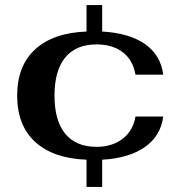

<svg xmlns="http://www.w3.org/2000/svg" viewBox="-20 -724 716 761"><path d="M517 -262H627Q617 -185 554 -141Q491 -97 385 -91V17H323V-91Q191 -96 119.5 -161.5Q48 -227 48 -345Q48 -463 119.5 -528.5Q191 -594 323 -599V-704H385V-599Q492 -593 554.5 -549.5Q617 -506 627 -428H517Q507 -486 466.5 -517Q426 -548 363 -548Q281 -548 238.5 -496Q196 -444 196 -345Q196 -246 238.5 -194Q281 -142 363 -142Q424 -142 465.5 -173.5Q507 -205 517 -262Z"/></svg>

Font: Fahkwang
Style: Bold
Weight: 700
Designer: Suppakit Chalermlarp | Katatrad Co.,Ltd.
Foundry: Cadson Demak Co.,Ltd.
Version: Version 1.000; ttfautohint (v1.6)